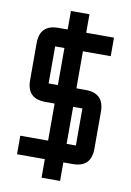

<svg xmlns="http://www.w3.org/2000/svg" viewBox="-96 -840 680 997"><g transform="rotate(10 244.0 -341.5)"><path d="M439.5 -585.9H293V-390.6H341.8Q439.5 -390.6 439.5 -293V-97.7Q439.5 0 341.8 0H293V97.7H195.3V0H48.8V-97.7H195.3V-293H146.5Q48.8 -293 48.8 -390.6V-585.9Q48.8 -683.6 146.5 -683.6H195.3V-781.2H293V-683.6H439.5ZM195.3 -585.9H146.5V-390.6H195.3ZM341.8 -293H293V-97.7H341.8Z"/></g></svg>

Font: BabelStone Runic Short Twig
Style: Regular
Weight: 400
Designer: Andrew West
Foundry: BabelStone
Version: Version 3.003;March 14, 2022